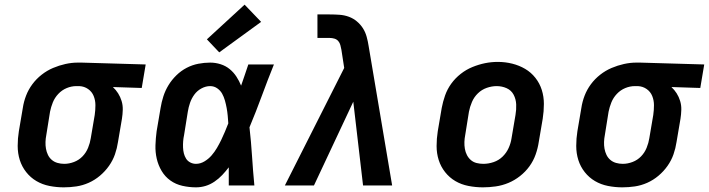

<svg xmlns="http://www.w3.org/2000/svg" viewBox="-20 -797 3046 825"><path d="M254 8Q223 8 192.5 2Q162 -4 136.5 -19Q111 -34 92.5 -57.5Q74 -81 65 -109.5Q56 -138 56 -170Q56 -202 61 -233L78 -333Q82 -360 92 -386Q102 -412 119 -435Q136 -458 159 -476Q182 -494 208 -505Q234 -516 261 -522Q288 -528 314 -528Q319 -528 323 -528Q327 -528 331 -528L606 -520L589 -419L465 -423Q478 -411 487.5 -396Q497 -381 502.5 -363Q508 -345 507.5 -325.5Q507 -306 504 -287L487 -187Q483 -160 474 -134Q465 -108 448.5 -84.5Q432 -61 409.5 -42Q387 -23 361 -11.5Q335 0 308 4Q281 8 254 8ZM256 -93Q277 -93 298 -101Q319 -109 334.5 -125Q350 -141 358.5 -162Q367 -183 370 -203L387 -303Q390 -324 390 -345Q390 -366 382.5 -384.5Q375 -403 358.5 -414.5Q342 -426 321 -427H314Q313 -427 311 -427Q309 -427 308 -427Q287 -427 266.5 -418.5Q246 -410 230.5 -393.5Q215 -377 207 -357Q199 -337 195 -317L179 -217Q176 -202 175.5 -187Q175 -172 177.5 -158Q180 -144 186 -131.5Q192 -119 202.5 -110Q213 -101 227 -97Q241 -93 256 -93Z M822 8Q793 8 764 1.5Q735 -5 712 -21.5Q689 -38 674.5 -62.5Q660 -87 653.5 -115Q647 -143 648 -173Q649 -203 653 -233L670 -333Q674 -358 682 -383Q690 -408 704 -431Q718 -454 738 -473.5Q758 -493 782 -505.5Q806 -518 832 -523Q858 -528 883 -528Q906 -528 928 -521Q950 -514 967 -500Q984 -486 996 -467.5Q1008 -449 1016 -429Q1024 -451 1031.5 -474Q1039 -497 1047 -520H1157Q1130 -453 1105 -385Q1080 -317 1052 -250Q1059 -188 1063 -125.5Q1067 -63 1073 0H963Q963 -19 963 -38.5Q963 -58 963 -78Q950 -61 935 -45Q920 -29 901.5 -16.5Q883 -4 863 2Q843 8 822 8ZM822 -93Q841 -93 858.5 -103.5Q876 -114 889 -129Q902 -144 912 -161Q922 -178 930.5 -195.5Q939 -213 946.5 -231Q954 -249 961 -267Q960 -283 958.5 -299.5Q957 -316 954 -332.5Q951 -349 946.5 -365Q942 -381 934.5 -394.5Q927 -408 913.5 -417.5Q900 -427 883 -427Q864 -427 845.5 -417Q827 -407 815 -390.5Q803 -374 796.5 -355Q790 -336 787 -317L771 -217Q768 -203 767 -190Q766 -177 766.5 -163.5Q767 -150 770 -138Q773 -126 779.5 -115.5Q786 -105 797.5 -99Q809 -93 822 -93ZM922 -572 869 -628 1031 -777 1102 -703Z M1204 0 1459 -505 1447 -583Q1447 -583 1447 -583Q1447 -583 1447 -583Q1447 -583 1447 -583Q1447 -583 1447 -583Q1445 -593 1442.5 -603Q1440 -613 1433.5 -620.5Q1427 -628 1417 -631Q1407 -634 1396 -634H1344V-735H1396Q1418 -735 1439 -733.5Q1460 -732 1479 -725Q1498 -718 1513.5 -705Q1529 -692 1539.5 -675.5Q1550 -659 1555.5 -639Q1561 -619 1564 -599L1665 0H1540L1498 -360L1329 0Z M2055 8Q2024 8 1993 2Q1962 -4 1936.5 -19Q1911 -34 1892.5 -57.5Q1874 -81 1865 -109.5Q1856 -138 1856 -169.5Q1856 -201 1861 -233L1878 -333Q1883 -360 1892.5 -387Q1902 -414 1919 -437.5Q1936 -461 1959.5 -479.5Q1983 -498 2010 -509Q2037 -520 2064 -525.5Q2091 -531 2119 -531Q2151 -531 2181 -523.5Q2211 -516 2236.5 -501Q2262 -486 2280.5 -462.5Q2299 -439 2308 -410.5Q2317 -382 2317 -350.5Q2317 -319 2312 -287L2295 -187Q2291 -160 2281.5 -133Q2272 -106 2255 -82.5Q2238 -59 2214.5 -40.5Q2191 -22 2164.5 -11Q2138 0 2110 4Q2082 8 2055 8ZM2057 -93Q2079 -93 2101 -100.5Q2123 -108 2139.5 -124Q2156 -140 2165.5 -161Q2175 -182 2178 -203L2195 -303Q2199 -326 2198 -348.5Q2197 -371 2187 -390Q2177 -409 2157 -418Q2137 -427 2114 -427Q2093 -427 2071.5 -419.5Q2050 -412 2033.5 -396Q2017 -380 2008 -359Q1999 -338 1995 -317L1979 -217Q1976 -202 1975.5 -187Q1975 -172 1977.5 -157.5Q1980 -143 1986.5 -130.5Q1993 -118 2003.5 -109Q2014 -100 2028 -96.5Q2042 -93 2057 -93Z M2654 8Q2623 8 2592.5 2Q2562 -4 2536.5 -19Q2511 -34 2492.5 -57.5Q2474 -81 2465 -109.5Q2456 -138 2456 -170Q2456 -202 2461 -233L2478 -333Q2482 -360 2492 -386Q2502 -412 2519 -435Q2536 -458 2559 -476Q2582 -494 2608 -505Q2634 -516 2661 -522Q2688 -528 2714 -528Q2719 -528 2723 -528Q2727 -528 2731 -528L3006 -520L2989 -419L2865 -423Q2878 -411 2887.5 -396Q2897 -381 2902.5 -363Q2908 -345 2907.5 -325.5Q2907 -306 2904 -287L2887 -187Q2883 -160 2874 -134Q2865 -108 2848.5 -84.5Q2832 -61 2809.5 -42Q2787 -23 2761 -11.5Q2735 0 2708 4Q2681 8 2654 8ZM2656 -93Q2677 -93 2698 -101Q2719 -109 2734.5 -125Q2750 -141 2758.5 -162Q2767 -183 2770 -203L2787 -303Q2790 -324 2790 -345Q2790 -366 2782.5 -384.5Q2775 -403 2758.5 -414.5Q2742 -426 2721 -427H2714Q2713 -427 2711 -427Q2709 -427 2708 -427Q2687 -427 2666.5 -418.5Q2646 -410 2630.5 -393.5Q2615 -377 2607 -357Q2599 -337 2595 -317L2579 -217Q2576 -202 2575.5 -187Q2575 -172 2577.5 -158Q2580 -144 2586 -131.5Q2592 -119 2602.5 -110Q2613 -101 2627 -97Q2641 -93 2656 -93Z"/></svg>

Font: Iosevka Etoile Oblique
Style: Bold
Weight: 700
Italic angle: -9°
Designer: Belleve Invis
Foundry: Belleve Invis
Version: Version 15.5.2; ttfautohint (v1.8.4)